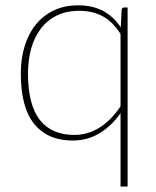

<svg xmlns="http://www.w3.org/2000/svg" viewBox="-20 -521 586 720"><path d="M432 -393.5Q403 -440 364.8 -460.2Q326.5 -480.5 277.5 -480.5Q229 -480.5 193 -462.8Q157 -445 133 -413.5Q109 -382 97 -339Q85 -296 85 -245.5Q85 -128 129.2 -71.5Q173.5 -15 258.5 -15Q310.5 -15 354.8 -43.5Q399 -72 432 -122.5ZM458.5 -493V178.5H432V-97Q399 -49 353.5 -21.5Q308 6 253 6Q159 6 108.5 -56Q58 -118 58 -245.5Q58 -299.5 71.8 -346Q85.5 -392.5 112.8 -427Q140 -461.5 180.2 -481.2Q220.5 -501 273.5 -501Q326.5 -501 365.8 -480.5Q405 -460 433 -418.5L436 -483Q436.5 -493 446.5 -493Z"/></svg>

Font: Lato 2
Style: Regular
Weight: 200
Designer: Lukasz Dziedzic with Adam Twardoch and Botio Nikoltchev
Foundry: tyPoland Lukasz Dziedzic
Version: Version 2.015; 2015-08-06; http://www.latofonts.com/